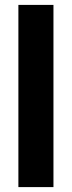

<svg xmlns="http://www.w3.org/2000/svg" viewBox="-20 -763 292 783"><path d="M55 0V-743H198V0Z"/></svg>

Font: Saira SemiCondensed
Style: Bold
Weight: 700
Width: 4
Designer: Hector Gatti with collaboration of the Omnibus-Type team
Foundry: Omnibus-Type
Version: Version 1.101